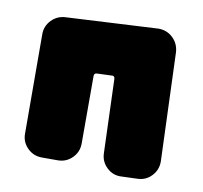

<svg xmlns="http://www.w3.org/2000/svg" viewBox="-65 -596 708 668"><g transform="rotate(10 289.5 -262.5)"><path d="M531 -75Q532 -45 512 -23Q492 -1 462 0L406 2Q376 4 354 -16.5Q332 -37 331 -67L322 -328Q322 -333 319 -336Q316 -339 312 -338L259 -336Q249 -336 249 -325V-87Q249 -57 228 -36Q207 -15 177 -15H121Q91 -15 70 -36Q49 -57 49 -86L48 -438Q48 -467 68.5 -488Q89 -509 119 -510L443 -527Q473 -527 494 -507Q515 -487 517 -457L531 -75Z"/></g></svg>

Font: d puntillas B to tiptoe
Style: Regular
Weight: 400
Designer: deFharo
Foundry: deFharo.com
Version: Version 1.001 2012